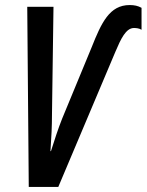

<svg xmlns="http://www.w3.org/2000/svg" viewBox="-20 -741 581 761"><path d="M94 0H211L437 -535C459 -587 479 -630 511 -630C519 -630 532 -629 541 -623V-710C527 -718 512 -721 494 -721C414 -721 382 -651 343 -553L226 -270C212 -235 194 -181 182 -142H180C184 -198 186 -242 186 -285L192 -714H88Z"/></svg>

Font: Noto Sans UI Condensed Medium
Style: Italic
Weight: 500
Width: 3
Italic angle: -12°
Designer: Monotype Design Team
Foundry: Monotype Imaging Inc.
Version: Version 1.901